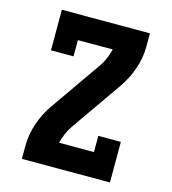

<svg xmlns="http://www.w3.org/2000/svg" viewBox="-109 -825 819 914"><g transform="rotate(15 300.0 -367.5)"><path d="M83 0V-64Q83 -121 102 -176Q121 -231 154 -278L327 -526Q341 -546 350.5 -568.5Q360 -591 366 -615H194V-535H83V-735H517V-671Q517 -614 498 -559Q479 -504 446 -457L273 -209Q259 -189 249.5 -166.5Q240 -144 234 -120H406V-200H517V0Z"/></g></svg>

Font: Iosevka Curly Slab HvEx
Style: Regular
Weight: 900
Width: 7
Monospace: yes
Designer: Belleve Invis
Foundry: Belleve Invis
Version: Version 11.1.0; ttfautohint (v1.8.3)